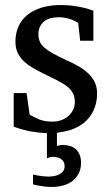

<svg xmlns="http://www.w3.org/2000/svg" viewBox="-20 -514 438 759"><path d="M300.3 129.9Q300.3 153.3 291.5 170.9Q282.7 188.5 267.3 200.7Q252 212.9 230.7 219Q209.5 225.1 184.1 225.1Q170.9 225.1 158 223.6Q145 222.2 134.3 220.2Q121.6 218.3 110.4 214.8V175.8Q120.6 178.2 131.3 180.2Q140.6 181.6 151.1 182.9Q161.6 184.1 171.4 184.1Q183.1 184.1 194.6 181.9Q206.1 179.7 215.1 175Q224.1 170.4 229.7 162.6Q235.4 154.8 235.4 143.1Q235.4 124.5 222.2 115.2Q209 106 188.5 106Q184.6 106 180.7 106.9Q176.8 107.9 173.3 108.9L165.5 111.8V12.2Q146.5 11.7 127.9 9.3Q106.4 6.8 88.1 2.7Q69.8 -1.5 55.7 -5.9Q41.5 -10.3 34.2 -13.2V-146H85L97.2 -61Q112.3 -51.3 134.5 -42.2Q156.7 -33.2 186 -33.2Q207.5 -33.2 224.1 -39.8Q240.7 -46.4 252.2 -57.1Q263.7 -67.9 269.8 -81.8Q275.9 -95.7 275.9 -110.8Q275.9 -131.8 267.6 -146.7Q259.3 -161.6 243.7 -173.6Q228 -185.5 205.3 -196.8Q182.6 -208 153.8 -222.2Q126.5 -235.4 105.5 -248.3Q84.5 -261.2 70.1 -276.1Q55.7 -291 48.3 -308.8Q41 -326.7 41 -349.1Q41 -382.3 53 -409.2Q64.9 -436 87.9 -454.8Q110.8 -473.6 144.3 -483.9Q177.7 -494.1 221.2 -494.1Q243.2 -494.1 263.2 -491.7Q283.2 -489.3 299.8 -485.8Q316.4 -482.4 329.1 -478.5Q341.8 -474.6 349.1 -471.2V-353H296.9L289.1 -422.9Q278.3 -431.2 257.3 -438.5Q236.3 -445.8 212.9 -445.8Q171.4 -445.8 151.6 -427Q131.8 -408.2 131.8 -378.9Q131.8 -361.8 137.5 -349.1Q143.1 -336.4 156 -325.2Q168.9 -314 190.2 -302.2Q211.4 -290.5 243.2 -275.9Q269.5 -264.2 291.5 -251.5Q313.5 -238.8 329.6 -223.1Q345.7 -207.5 354.7 -188.5Q363.8 -169.4 363.8 -145Q363.8 -108.4 350.6 -79.1Q337.4 -49.8 313 -29.5Q288.6 -9.3 252.9 1.5Q230.5 7.8 205.1 10.7V63Q210.4 62 215.3 60.5Q220.2 59.1 228.5 59.1Q243.7 59.1 256.6 63Q269.5 66.9 279.3 75.4Q289.1 84 294.7 97.4Q300.3 110.8 300.3 129.9Z"/></svg>

Font: Charis SIL Phon
Style: Regular
Weight: 400
Foundry: SIL International
Version: Version 5.000